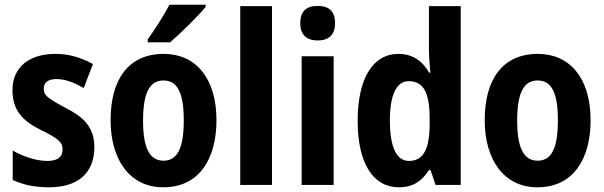

<svg xmlns="http://www.w3.org/2000/svg" viewBox="-20 -786 2568 816"><path d="M381 -161C381 -249 331 -291 256 -329C180 -370 166 -381 166 -409C166 -435 184 -450 220 -450C260 -450 298 -433 336 -412L375 -514C323 -542 273 -557 216 -557C103 -557 33 -500 33 -403C33 -319 74 -273 153 -234C234 -195 246 -178 246 -151C246 -119 225 -102 181 -102C133 -102 76 -122 34 -146V-21C80 0 128 10 188 10C311 10 381 -50 381 -161Z M854 -757V-766H700C677 -721 642 -667 608 -619V-606H703C750 -647 824 -719 854 -757ZM900 -275C900 -456 810 -557 676 -557C523 -557 450 -445 450 -275C450 -112 528 10 674 10C829 10 900 -114 900 -275ZM588 -273C588 -388 614 -444 675 -444C736 -444 761 -388 761 -275C761 -160 736 -103 675 -103C614 -103 588 -161 588 -273Z M1136 0V-760H1001V0Z M1330 -761C1283 -761 1256 -739 1256 -687C1256 -637 1285 -614 1330 -614C1376 -614 1404 -637 1404 -687C1404 -738 1378 -761 1330 -761ZM1398 -547H1262V0H1398Z M1675 10C1736 10 1772 -16 1803 -63H1810L1831 0H1938V-760H1803V-575C1803 -547 1806 -512 1809 -477H1804C1775 -528 1732 -557 1673 -557C1566 -557 1500 -454 1500 -273C1500 -93 1565 10 1675 10ZM1718 -102C1666 -102 1637 -159 1637 -274C1637 -383 1665 -441 1717 -441C1781 -441 1806 -390 1806 -283V-256C1805 -151 1779 -102 1718 -102Z M2490 -275C2490 -456 2400 -557 2266 -557C2113 -557 2040 -445 2040 -275C2040 -112 2118 10 2264 10C2419 10 2490 -114 2490 -275ZM2178 -273C2178 -388 2204 -444 2265 -444C2326 -444 2351 -388 2351 -275C2351 -160 2326 -103 2265 -103C2204 -103 2178 -161 2178 -273Z"/></svg>

Font: Noto Sans Devanagari Condensed
Style: Bold
Weight: 700
Width: 3
Designer: Jelle Bosma - Monotype Design Team
Foundry: Monotype Imaging Inc.
Version: Version 2.004